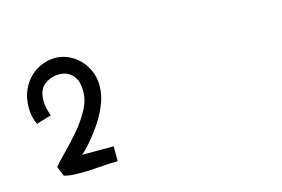

<svg xmlns="http://www.w3.org/2000/svg" viewBox="-61 -907 927 632"><g transform="rotate(-15 402.5 -591.0)"><path d="M166 -454.1H273.4V-403.3Q242.2 -403.3 209.5 -400.4Q176.8 -397.5 145.5 -397.5Q130.9 -397.5 117.2 -398.4Q103.5 -399.4 89.8 -403.3L76.2 -436.5Q90.8 -454.1 115.2 -478.5Q139.6 -502.9 164.1 -531.7Q188.5 -560.5 206.1 -592.3Q223.6 -624 223.6 -656.2Q223.6 -668.9 220.7 -682.1Q217.8 -695.3 210.4 -705.6Q203.1 -715.8 190.9 -722.7Q178.7 -729.5 160.2 -729.5Q133.8 -729.5 111.3 -713.4Q88.9 -697.3 88.9 -657.2Q88.9 -635.7 99.6 -606.4L48.8 -590.8Q36.1 -617.2 36.1 -648.4Q36.1 -681.6 47.4 -707.5Q58.6 -733.4 76.7 -750.5Q94.7 -767.6 117.2 -776.4Q139.6 -785.2 162.1 -785.2Q184.6 -785.2 205.6 -775.9Q226.6 -766.6 243.2 -750Q259.8 -733.4 270 -710.4Q280.3 -687.5 280.3 -659.2Q280.3 -625 265.6 -591.3Q251 -557.6 231.4 -529.8Q211.9 -502 193.4 -481.4Q174.8 -460.9 166 -454.1Z"/></g></svg>

Font: Poor Story
Style: Regular
Weight: 400
Designer: YoonDesign Inc.
Foundry: YoonDesign Inc.
Version: Version 3.00